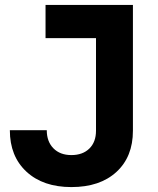

<svg xmlns="http://www.w3.org/2000/svg" viewBox="-20 -750 640 780"><path d="M270 10Q155 10 87.5 -52.5Q20 -115 20 -221H170Q170 -175 197 -147.5Q224 -120 270 -120Q316 -120 343 -146.5Q370 -173 370 -219V-595H165V-730H520V-219Q520 -113 453 -51.5Q386 10 270 10Z"/></svg>

Font: NKDuy Mono ExtraBold
Style: Regular
Weight: 800
Monospace: yes
Designer: NKDuy
Foundry: NKDuy
Version: Version 2.251; ttfautohint (v1.8.4.7-5d5b)